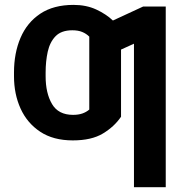

<svg xmlns="http://www.w3.org/2000/svg" viewBox="-20 -573 746 797"><path d="M668 -545.9V204.1H536.1V-391.6L482.4 -367.2V-88.4Q454.6 -47.4 407.2 -18.8Q359.9 9.8 282.2 9.8Q201.2 9.8 147 -26.1Q92.8 -62 65.4 -122.3Q38.1 -182.6 38.1 -256.3V-272Q38.1 -352.5 65.2 -416Q92.3 -479.5 147.2 -516.1Q202.1 -552.7 285.2 -552.7Q337.9 -552.7 379.2 -533.7Q420.4 -514.6 448.7 -487.8L574.2 -545.9ZM283.2 -96.2Q305.2 -96.2 321.5 -101.8Q337.9 -107.4 350.6 -118.2V-273.9V-420.9Q337.9 -433.6 321 -440.4Q304.2 -447.3 280.3 -447.3Q234.9 -447.3 210.9 -422.9Q187 -398.4 178.2 -358.6Q169.4 -318.8 169.4 -272V-256.3Q169.4 -186.5 195.8 -141.4Q222.2 -96.2 283.2 -96.2Z"/></svg>

Font: Inter Semi Bold
Style: Regular
Weight: 600
Designer: Rasmus Andersson
Foundry: rsms
Version: Version 4.000;git-e0f93cc